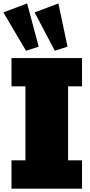

<svg xmlns="http://www.w3.org/2000/svg" viewBox="-42 -1123 535 1143"><path d="M26.4 0V-168.5H109.4V-608.9H26.4V-777.3H446.3V-608.9H363.3V-168.5H446.3V0ZM112.8 -820.8 -22 -1049.3 119.6 -1102.5 188.5 -845.2ZM284.2 -820.8 164.1 -1049.3 305.7 -1102.5 359.9 -845.2Z"/></svg>

Font: Bevan
Style: Regular
Weight: 400
Designer: Vernon Adams
Foundry: Vernon Adams
Version: Version 2.100; ttfautohint (v1.8.3)